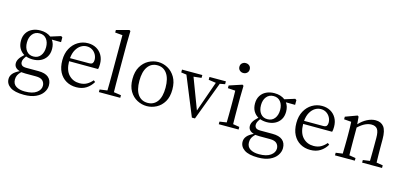

<svg xmlns="http://www.w3.org/2000/svg" viewBox="-84 -1414 4807 2282"><g transform="rotate(15 2319.5 -272.5)"><path d="M258 -207Q314 -207 345.5 -247.5Q377 -288 377 -352Q377 -414 346.5 -453Q316 -492 261 -492Q206 -492 174 -452.5Q142 -413 142 -349Q142 -285 173 -246Q204 -207 258 -207ZM349 13H221Q192 13 168 10Q142 35 130 58.5Q118 82 118 113Q118 168 159 194.5Q200 221 268 221Q362 221 410.5 185.5Q459 150 459 101Q459 64 434 38.5Q409 13 349 13ZM533 -516V-457L419 -458Q451 -415 451 -350Q451 -293 426 -253Q401 -213 358 -192Q315 -171 260 -171Q215 -171 176 -185Q160 -164 151 -146Q142 -128 142 -108Q142 -85 157.5 -70Q173 -55 215 -55H362Q445 -55 486 -20.5Q527 14 527 78Q527 124 498 166.5Q469 209 411.5 235.5Q354 262 267 262Q153 262 98 224.5Q43 187 43 126Q43 90 67.5 60Q92 30 148 3Q115 -6 96.5 -26Q78 -46 78 -77Q78 -104 94.5 -132Q111 -160 151 -196Q113 -218 90.5 -256.5Q68 -295 68 -350Q68 -406 93 -446Q118 -486 162 -507Q206 -528 261 -528Q340 -528 392 -488L516 -527Z M685 -301H919Q952 -301 962.5 -316Q973 -331 973 -355Q973 -390 956.5 -420.5Q940 -451 911 -469.5Q882 -488 843 -488Q806 -488 772.5 -467.5Q739 -447 715 -405.5Q691 -364 685 -301ZM1041 -262 684 -263Q685 -152 737.5 -97Q790 -42 869 -42Q922 -42 959.5 -63.5Q997 -85 1026 -120L1047 -104Q1016 -50 965 -18Q914 14 844 14Q774 14 719.5 -17.5Q665 -49 634 -108.5Q603 -168 603 -254Q603 -338 636.5 -399.5Q670 -461 726 -494.5Q782 -528 848 -528Q906 -528 951 -503Q996 -478 1022 -432Q1048 -386 1048 -324Q1048 -283 1041 -262Z M1294 -45 1384 -32V0H1121V-32L1214 -45Q1215 -89 1215.5 -136.5Q1216 -184 1216 -228V-726L1125 -734V-765L1280 -807L1295 -798L1292 -644V-228Q1292 -184 1292.5 -136.5Q1293 -89 1294 -45Z M1712 14Q1650 14 1593.5 -15.5Q1537 -45 1501.5 -104.5Q1466 -164 1466 -255Q1466 -346 1501.5 -406.5Q1537 -467 1593.5 -497.5Q1650 -528 1712 -528Q1773 -528 1829 -497.5Q1885 -467 1921 -406.5Q1957 -346 1957 -255Q1957 -164 1921.5 -104.5Q1886 -45 1829.5 -15.5Q1773 14 1712 14ZM1712 -26Q1787 -26 1830 -84Q1873 -142 1873 -255Q1873 -367 1830 -427.5Q1787 -488 1712 -488Q1636 -488 1593.5 -427.5Q1551 -367 1551 -255Q1551 -142 1593.5 -84Q1636 -26 1712 -26Z M2546 -514V-479L2483 -467L2305 7H2267L2072 -470L2006 -479V-514H2256V-479L2160 -468L2303 -90L2435 -466L2344 -479V-514Z M2719 -663Q2693 -663 2674.5 -680Q2656 -697 2656 -724Q2656 -752 2674.5 -768.5Q2693 -785 2719 -785Q2746 -785 2764.5 -768.5Q2783 -752 2783 -724Q2783 -697 2764.5 -680Q2746 -663 2719 -663ZM2761 -45 2840 -32V0H2596V-32L2682 -45Q2683 -86 2683.5 -138Q2684 -190 2684 -228V-284Q2684 -330 2683.5 -364Q2683 -398 2682 -436L2590 -442V-475L2747 -527L2762 -517L2759 -375V-228Q2759 -190 2759.5 -138Q2760 -86 2761 -45Z M3138 -207Q3194 -207 3225.5 -247.5Q3257 -288 3257 -352Q3257 -414 3226.5 -453Q3196 -492 3141 -492Q3086 -492 3054 -452.5Q3022 -413 3022 -349Q3022 -285 3053 -246Q3084 -207 3138 -207ZM3229 13H3101Q3072 13 3048 10Q3022 35 3010 58.5Q2998 82 2998 113Q2998 168 3039 194.5Q3080 221 3148 221Q3242 221 3290.5 185.5Q3339 150 3339 101Q3339 64 3314 38.5Q3289 13 3229 13ZM3413 -516V-457L3299 -458Q3331 -415 3331 -350Q3331 -293 3306 -253Q3281 -213 3238 -192Q3195 -171 3140 -171Q3095 -171 3056 -185Q3040 -164 3031 -146Q3022 -128 3022 -108Q3022 -85 3037.5 -70Q3053 -55 3095 -55H3242Q3325 -55 3366 -20.5Q3407 14 3407 78Q3407 124 3378 166.5Q3349 209 3291.5 235.5Q3234 262 3147 262Q3033 262 2978 224.5Q2923 187 2923 126Q2923 90 2947.5 60Q2972 30 3028 3Q2995 -6 2976.5 -26Q2958 -46 2958 -77Q2958 -104 2974.5 -132Q2991 -160 3031 -196Q2993 -218 2970.5 -256.5Q2948 -295 2948 -350Q2948 -406 2973 -446Q2998 -486 3042 -507Q3086 -528 3141 -528Q3220 -528 3272 -488L3396 -527Z M3565 -301H3799Q3832 -301 3842.5 -316Q3853 -331 3853 -355Q3853 -390 3836.5 -420.5Q3820 -451 3791 -469.5Q3762 -488 3723 -488Q3686 -488 3652.5 -467.5Q3619 -447 3595 -405.5Q3571 -364 3565 -301ZM3921 -262 3564 -263Q3565 -152 3617.5 -97Q3670 -42 3749 -42Q3802 -42 3839.5 -63.5Q3877 -85 3906 -120L3927 -104Q3896 -50 3845 -18Q3794 14 3724 14Q3654 14 3599.5 -17.5Q3545 -49 3514 -108.5Q3483 -168 3483 -254Q3483 -338 3516.5 -399.5Q3550 -461 3606 -494.5Q3662 -528 3728 -528Q3786 -528 3831 -503Q3876 -478 3902 -432Q3928 -386 3928 -324Q3928 -283 3921 -262Z M4526 -45 4605 -32V0H4360V-32L4445 -44Q4446 -85 4446.5 -137Q4447 -189 4447 -228V-328Q4447 -406 4424 -436Q4401 -466 4353 -466Q4316 -466 4276.5 -448Q4237 -430 4189 -386V-228Q4189 -190 4189.5 -138Q4190 -86 4191 -45L4270 -32V0H4026V-32L4110 -44Q4111 -86 4112 -138Q4113 -190 4113 -228V-283Q4113 -330 4112 -365Q4111 -400 4109 -435L4020 -442V-474L4164 -527L4178 -517L4186 -425Q4229 -473 4282.5 -500.5Q4336 -528 4386 -528Q4454 -528 4488.5 -483Q4523 -438 4523 -332V-228Q4523 -189 4524 -137.5Q4525 -86 4526 -45Z"/></g></svg>

Font: Shippori Mincho TTF
Style: Regular
Weight: 400
Version: Version 2.100